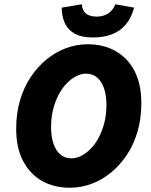

<svg xmlns="http://www.w3.org/2000/svg" viewBox="-20 -870 710 902"><path d="M308 12Q233 12 176.5 -20.5Q120 -53 88 -114.5Q56 -176 56 -264Q56 -337 74 -398.5Q92 -460 124.5 -508.5Q157 -557 199.5 -591.5Q242 -626 291 -644Q340 -662 392 -662Q467 -662 524 -629.5Q581 -597 612.5 -535.5Q644 -474 644 -386Q644 -313 626 -251.5Q608 -190 575.5 -141.5Q543 -93 500.5 -58.5Q458 -24 409 -6Q360 12 308 12ZM316 -126Q338 -126 361 -137.5Q384 -149 405.5 -170.5Q427 -192 443.5 -223Q460 -254 470 -292.5Q480 -331 480 -376Q480 -423 468.5 -456Q457 -489 435.5 -506.5Q414 -524 384 -524Q362 -524 339 -512.5Q316 -501 294.5 -479.5Q273 -458 256.5 -427Q240 -396 230 -357.5Q220 -319 220 -274Q220 -227 231.5 -194Q243 -161 264.5 -143.5Q286 -126 316 -126ZM416 -694Q362 -694 330 -712.5Q298 -731 284 -762.5Q270 -794 270 -834L364 -850Q367 -819 385 -805.5Q403 -792 434 -792Q464 -792 487 -806Q510 -820 522 -850L610 -834Q597 -786 571 -755Q545 -724 506 -709Q467 -694 416 -694Z"/></svg>

Font: Source Sans 3 ExtraLight Black
Style: Italic
Weight: 900
Italic angle: -11°
Version: Version 3.052;hotconv 1.1.0;makeotfexe 2.6.0